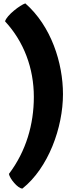

<svg xmlns="http://www.w3.org/2000/svg" viewBox="-20 -956 454 1133"><path d="M112.3 156.7C265.6 34.7 351.6 -203.1 351.6 -400.4C351.6 -584.5 282.2 -802.2 129.4 -936C100.1 -926.8 20 -866.7 9.8 -830.1C121.1 -710 179.7 -553.2 179.7 -383.8C179.7 -223.1 134.3 -64 32.7 70.3C37.1 97.7 85 156.7 112.3 156.7Z"/></svg>

Font: Kavoon
Style: Regular
Weight: 400
Designer: Viktoriya Grabowska
Foundry: Viktoriya Grabowska
Version: Version 1.002